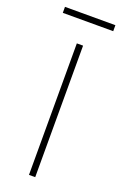

<svg xmlns="http://www.w3.org/2000/svg" viewBox="-147 -682 460 723"><g transform="rotate(20 83.0 -320.5)"><path d="M96 0H71V-527H96ZM184 -641V-617H-18V-641Z"/></g></svg>

Font: Noto Sans Thai ExtCond Thin
Style: Regular
Weight: 100
Width: 2
Designer: Monotype Design Team
Foundry: Monotype Imaging Inc.
Version: Version 2.002; ttfautohint (v1.8.4.7-5d5b)